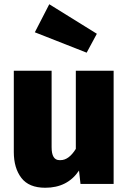

<svg xmlns="http://www.w3.org/2000/svg" viewBox="-20 -866 606 904"><path d="M193 18Q116 18 80.5 -28.5Q45 -75 45 -150V-533H223V-173Q223 -112 260 -112H265Q304 -112 337 -165V-533H515V0H359L352 -63Q298 18 193 18ZM388 -618 144 -714 212 -846 436 -707Z"/></svg>

Font: Trujillo ExtraBold
Style: Regular
Weight: 800
Designer: Fira Sans original fonts by bBox Type GmbH, Carrois Corporate GbR, & Edenspiekermann AG / Changes by Cristiano Sobral
Foundry: Fira Sans original fonts by bBox Type GmbH, Carrois Corporate GbR, & Edenspiekermann AG / Changes by Cristiano Sobral
Version: Version 4.301;July 28, 2020;FontCreator 13.0.0.2655 64-bit